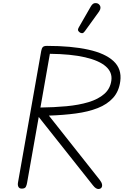

<svg xmlns="http://www.w3.org/2000/svg" viewBox="-20 -1227 804 1249"><path d="M121.5 0Q106 0 100 -11.2Q94 -22.5 97 -39.5L248 -895Q251 -912 258 -920.2Q265 -928.5 285.5 -928.5Q443.5 -928.5 554 -904.2Q664.5 -880 718.8 -829.2Q773 -778.5 762.5 -699Q754 -633 715.8 -590.5Q677.5 -548 615.5 -523.8Q553.5 -499.5 472.8 -488.8Q392 -478 298 -475L627.5 -58.5Q641.5 -41 643.8 -27.2Q646 -13.5 639.2 -5.5Q632.5 2.5 619.5 2.5Q613 2.5 604.2 -2.5Q595.5 -7.5 584.5 -21.5L232 -466L156.5 -39.5Q154 -23 148 -11.5Q142 0 121.5 0ZM243 -527.5Q332 -528.5 412.2 -536Q492.5 -543.5 555.8 -562.5Q619 -581.5 658.2 -615.8Q697.5 -650 704.5 -704Q711.5 -757 668.2 -795Q625 -833 533.8 -854.2Q442.5 -875.5 304.5 -877ZM500.5 -1015Q492.5 -1020 488.5 -1027.5Q484.5 -1035 493.5 -1050.5L570.5 -1184.5Q583 -1206 598.2 -1206.8Q613.5 -1207.5 622.5 -1200Q634 -1189.5 633.5 -1176.8Q633 -1164 624.5 -1152L532 -1024Q523 -1011.5 515.2 -1011.2Q507.5 -1011 500.5 -1015Z"/></svg>

Font: Edu VIC WA NT Hand Pre
Style: Regular
Weight: 400
Designer: Tina and Corey Anderson, Eben Sorkin, Mirko Velimirovic
Foundry: Google for Education
Version: Version 1.000